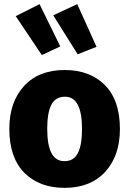

<svg xmlns="http://www.w3.org/2000/svg" viewBox="-20 -889 624 927"><path d="M292 18Q170 18 97.5 -55Q25 -128 25 -267Q25 -396 96 -473.5Q167 -551 292 -551Q414 -551 486.5 -478Q559 -405 559 -266Q559 -137 488 -59.5Q417 18 292 18ZM292 -111Q336 -111 356 -150Q376 -189 376 -266Q376 -422 294 -422Q248 -422 228 -383.5Q208 -345 208 -267Q208 -111 290 -111ZM182 -623 56 -811 171 -869 271 -665ZM355 -627 237 -815 353 -869 446 -663Z"/></svg>

Font: Trujillo ExtraBold
Style: Regular
Weight: 800
Designer: Fira Sans original fonts by bBox Type GmbH, Carrois Corporate GbR, & Edenspiekermann AG / Changes by Cristiano Sobral
Foundry: Fira Sans original fonts by bBox Type GmbH, Carrois Corporate GbR, & Edenspiekermann AG / Changes by Cristiano Sobral
Version: Version 4.301;July 28, 2020;FontCreator 13.0.0.2655 64-bit